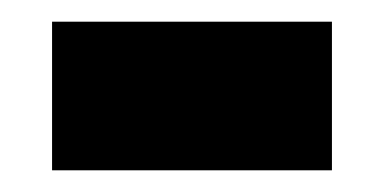

<svg xmlns="http://www.w3.org/2000/svg" viewBox="-20 -357 354 177"><path d="M28 -200H286V-337H28Z"/></svg>

Font: Noto Sans Armenian ExtraCondensed ExtraBold
Style: Regular
Weight: 800
Width: 2
Designer: Monotype Design Team
Foundry: Monotype Imaging Inc.
Version: Version 2.008